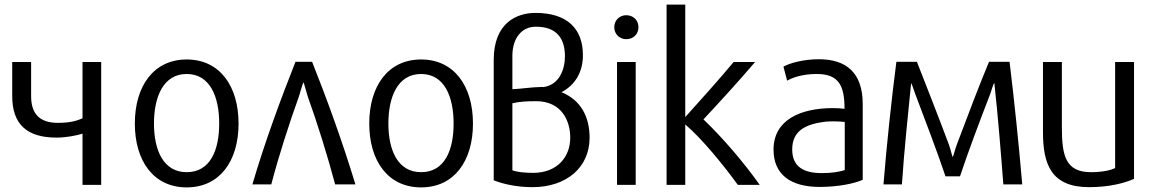

<svg xmlns="http://www.w3.org/2000/svg" viewBox="-20 -800 4990 833"><path d="M419 2V-531H338V-287C312 -275 282 -267 231 -267C153 -267 115 -305 115 -383V-531H33V-383C33 -260 98 -203 225 -203C270 -203 315 -213 338 -220V2Z M931 -264C931 -148 892 -53 790 -53C689 -53 648 -148 648 -264C648 -379 688 -479 790 -479C892 -479 931 -379 931 -264ZM1015 -264C1015 -427 933 -542 790 -542C647 -542 565 -427 565 -264C565 -102 646 13 790 13C934 13 1015 -102 1015 -264Z M1075 0H1157C1189 -123 1234 -262 1277 -382C1286 -410 1292 -434 1296 -442H1297C1301 -434 1306 -410 1315 -382C1358 -262 1401 -124 1434 0H1522C1465 -187 1399 -369 1334 -532H1262C1198 -370 1130 -187 1075 0Z M1948 -264C1948 -148 1909 -53 1807 -53C1706 -53 1665 -148 1665 -264C1665 -379 1705 -479 1807 -479C1909 -479 1948 -379 1948 -264ZM2032 -264C2032 -427 1950 -542 1807 -542C1664 -542 1582 -427 1582 -264C1582 -102 1663 13 1807 13C1951 13 2032 -102 2032 -264Z M2203 -413V-560C2204 -637 2245 -684 2304 -684C2304.9 -684 2305.7 -684 2306.6 -684C2394.7 -684 2431 -633.2 2431 -556C2431 -501 2408 -431 2336 -422L2335 -423C2283 -422 2238 -414 2203 -413ZM2203 -61V-352C2233 -359 2263 -361 2308 -361C2415 -360 2454 -278 2454 -203C2454 -116 2395 -51 2295 -50C2260.6 -50 2225.9 -52.8 2203 -61ZM2509 -560.6C2509 -672.2 2444.3 -744 2303 -744C2223 -744 2122 -702 2122 -540V-18C2158 -3 2219 12 2290 12C2437 12 2538 -73 2538 -203C2538 -293 2500 -366 2416 -400C2478 -432.5 2509 -490.2 2509 -560.6Z M2738 2V-531H2657V2ZM2750 -682C2750 -713 2727 -734 2697 -734C2669 -734 2645 -713 2645 -682C2645 -651 2669 -630 2697 -630C2727 -630 2750 -651 2750 -682Z M3276 2C3209 -93 3115 -203 3032 -282C3100 -355 3190 -453 3256 -531H3163C3108 -465 3022 -368 2953 -292V-780H2872V2H2953V-260C3023 -201 3119 -84 3181 2Z M3645 -62C3620 -54 3587 -49 3545 -49C3466 -49 3417 -77 3417 -152C3417 -237 3482 -262 3560 -272C3573.2 -273.1 3585.2 -273.5 3596.2 -273.5C3615.2 -273.5 3631.1 -272.3 3645 -271ZM3336 -151C3336 -43 3410 11 3536 11C3617 11 3688 -4 3723 -20V-348C3723 -487 3649 -543 3533 -543C3462 -543 3404 -525 3379 -511L3395 -450C3418 -463 3460 -479 3524 -479C3622 -479 3644 -424 3644 -328C3627 -330 3611 -331 3594 -331C3453.5 -331 3336 -280.3 3336 -151Z M4415 0C4400 -175 4381 -360 4360 -532H4271C4232 -439 4182 -308 4132 -175C4123 -152 4116 -119 4113 -119C4109 -128 4105 -150 4096 -175C4047 -306 3995 -437 3958 -532H3869C3847 -361 3827 -173 3813 0H3893C3903 -151 3919 -297 3933 -440C3936 -436 3943 -414 3951 -392C3992 -284 4049 -134 4082 -35H4145C4178 -135 4234 -284 4276 -392C4284 -416 4290 -438 4294 -440C4310 -293 4322 -144 4333 0Z M4900 -24V-531H4818V-71C4799 -61 4761 -53 4713 -53C4603 -53 4587 -125 4587 -247V-531H4505V-227C4505 -88 4540 12 4705 12C4796 12 4862 -7 4900 -24Z"/></svg>

Font: Repo
Style: Regular
Weight: 400
Designer: Stefan Peev
Foundry: Context Ltd
Version: Version 0.000